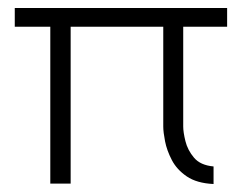

<svg xmlns="http://www.w3.org/2000/svg" viewBox="-20 -463 606 481"><path d="M106 -3V-396H17V-443H549V-396H439V-146Q439 -132 444.5 -109.5Q450 -87 466 -68Q482 -49 515 -46V-2Q473 -4 448 -21Q423 -38 410.5 -62Q398 -86 393.5 -109Q389 -132 389 -146V-396H157V-3Z"/></svg>

Font: Lil Grotesk Light
Style: Regular
Weight: 300
Designer: Bastien Sozeau
Foundry: NBR — Bastien Sozeau
Version: Version 3.003; ttfautohint (v1.8.4.7-5d5b);gftools[0.9.33]